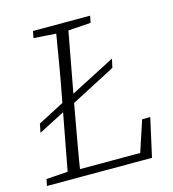

<svg xmlns="http://www.w3.org/2000/svg" viewBox="-102 -759 761 844"><g transform="rotate(-15 278.5 -337.0)"><path d="M429 -467 420 -427 186 -305 193 -345ZM193 -348 184 -307 41 -233 49 -273ZM8 0 14 -30 129 -38H137L131 0ZM105 0 173 -362Q188 -440 201 -518Q214 -596 227 -674H283L216 -312Q202 -234 188 -156Q174 -78 162 0ZM119 -643 125 -674H385L379 -643L260 -635H241ZM134 0 139 -34H467L431 -2L488 -175H525L486 0Z"/></g></svg>

Font: Source Serif 4 18pt Light
Style: Italic
Weight: 300
Italic angle: -12°
Designer: Frank Grießhammer
Foundry: Adobe Systems Incorporated
Version: Version 4.004;hotconv 1.0.116;makeotfexe 2.5.65601